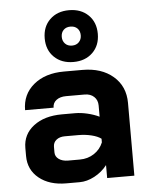

<svg xmlns="http://www.w3.org/2000/svg" viewBox="-55 -833 694 886"><g transform="rotate(-5 292.0 -389.5)"><path d="M42 -134V-171Q42 -234 92 -272.5Q142 -311 224 -311H285Q311 -311 341 -304Q371 -297 396 -285V-337Q396 -362 379.5 -377.5Q363 -393 336 -393H250Q222 -393 205 -380Q188 -367 188 -345H56Q56 -418 109.5 -462.5Q163 -507 250 -507H336Q424 -507 478 -460.5Q532 -414 532 -337V0H406V-60Q382 -29 347 -10.5Q312 8 278 8H216Q138 8 90 -31Q42 -70 42 -134ZM288 -96Q325 -96 354 -115Q383 -134 396 -166V-183Q380 -195 351.5 -202Q323 -209 291 -209H228Q204 -209 189 -197Q174 -185 174 -165V-139Q174 -120 190.5 -108Q207 -96 234 -96ZM175 -667Q175 -721 209 -754Q243 -787 298 -787Q353 -787 387 -754Q421 -721 421 -667Q421 -613 387 -580Q353 -547 298 -547Q243 -547 209 -580Q175 -613 175 -667ZM342 -667Q342 -687 330 -699Q318 -711 298 -711Q278 -711 266 -699Q254 -687 254 -667Q254 -648 266 -635.5Q278 -623 298 -623Q318 -623 330 -635.5Q342 -648 342 -667Z"/></g></svg>

Font: Bai Jamjuree
Style: Bold
Weight: 700
Designer: Katatrad Aksorn Co.,Ltd.
Foundry: Cadson Demak Co.,Ltd.
Version: Version 1.000; ttfautohint (v1.6)